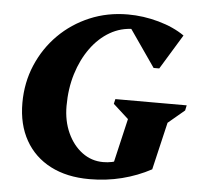

<svg xmlns="http://www.w3.org/2000/svg" viewBox="-52 -759 858 828"><g transform="rotate(5 377.5 -345.0)"><path d="M364.4 16Q266.8 16 196 -20.6Q125.2 -57.2 86.8 -125.2Q48.4 -193.2 48.4 -286.6Q48.4 -374.6 80.9 -450.9Q113.4 -527.2 170.6 -584.3Q227.8 -641.4 304.1 -673.7Q380.4 -706 469 -706Q536.2 -706 602.3 -687.5Q668.4 -669 715.2 -636.4L623.4 -485.8H599L477 -661.8H619V-558.6Q596.4 -602.6 566.8 -624Q537.2 -645.4 498.6 -645.4Q444 -645.4 396.8 -618.2Q349.6 -591 314.2 -542.2Q278.8 -493.4 259 -429.2Q239.2 -365 239.2 -290Q239.2 -225.2 262.8 -173.6Q286.4 -122 326.7 -92.2Q367 -62.4 417.4 -62.4Q495.6 -62.4 548 -121L551.2 -44.4H458.6L517.8 -298.6L557 -212L441.6 -316.8L446.4 -337.6H755.2L750.4 -315L628 -212.2L689.6 -298.6L631.2 -49.8Q572.2 -18 505 -1Q437.8 16 364.4 16Z"/></g></svg>

Font: Platypi Light
Style: Italic
Weight: 300
Italic angle: -13°
Designer: David Sargent
Foundry: Bolt Cutter Type
Version: Version 1.200